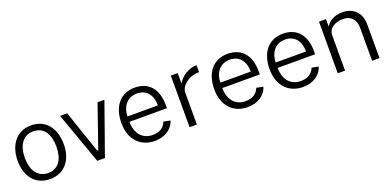

<svg xmlns="http://www.w3.org/2000/svg" viewBox="-7 -1162 3671 1807"><g transform="rotate(-20 1828.5 -258.5)"><path d="M282 10C428 10 513 -99 513 -257C513 -414 429 -527 283 -527C138 -527 51 -415 51 -255C51 -98 135 10 282 10ZM284 -50C176 -50 124 -139 124 -258C124 -378 176 -467 283 -467C390 -467 440 -379 440 -258C440 -138 391 -50 284 -50Z M1015 -517H946L798 -90H788L642 -517H571L755 0H832Z M1165 -241H1541V-273C1541 -431 1462 -527 1321 -527C1175 -527 1090 -420 1090 -254C1090 -87 1190 10 1331 10C1428 10 1508 -38 1533 -121L1466 -134C1446 -80 1401 -50 1330 -50C1219 -50 1165 -136 1165 -241ZM1166 -295C1165 -379 1213 -468 1321 -468C1422 -468 1470 -393 1470 -295Z M1680 0H1753V-321C1753 -387 1841 -460 1941 -456V-527C1867 -527 1786 -478 1749 -413V-517H1680Z M2095 -241H2471V-273C2471 -431 2392 -527 2251 -527C2105 -527 2020 -420 2020 -254C2020 -87 2120 10 2261 10C2358 10 2438 -38 2463 -121L2396 -134C2376 -80 2331 -50 2260 -50C2149 -50 2095 -136 2095 -241ZM2096 -295C2095 -379 2143 -468 2251 -468C2352 -468 2400 -393 2400 -295Z M2649 -241H3025V-273C3025 -431 2946 -527 2805 -527C2659 -527 2574 -420 2574 -254C2574 -87 2674 10 2815 10C2912 10 2992 -38 3017 -121L2950 -134C2930 -80 2885 -50 2814 -50C2703 -50 2649 -136 2649 -241ZM2650 -295C2649 -379 2697 -468 2805 -468C2906 -468 2954 -393 2954 -295Z M3164 0H3237V-352C3237 -427 3306 -463 3384 -463C3459 -463 3508 -417 3508 -332V0H3582V-338C3582 -462 3501 -525 3401 -525C3317 -525 3262 -489 3234 -443V-517H3164Z"/></g></svg>

Font: United Sans Light
Style: Regular
Weight: 300
Designer: Pablo Impallari, Rodrigo Fuenzalida (Modified by Dan O. Williams)
Version: Version 1.000;PS 001.000;hotconv 1.0.88;makeotf.lib2.5.64775